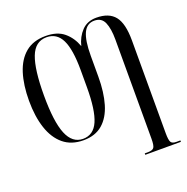

<svg xmlns="http://www.w3.org/2000/svg" viewBox="-163 -878 1241 1271"><g transform="rotate(-20 457.5 -242.5)"><path d="M645 240V230H667Q700 230 710 215.5Q720 201 720 154V-546Q720 -621 701 -665.5Q682 -710 631 -710Q578 -710 554 -658.5Q530 -607 530 -499V-352Q530 -243 506 -161.5Q482 -80 430 -35Q378 10 295 10Q210 10 154.5 -36Q99 -82 71.5 -165Q44 -248 44 -359Q44 -469 70 -551.5Q96 -634 151 -679.5Q206 -725 293 -725Q375 -725 422.5 -685Q470 -645 493 -581Q508 -642 547 -683Q586 -724 650 -724Q739 -724 780 -672.5Q821 -621 821 -502V152Q821 200 830 215Q839 230 868 230H896V240ZM295 0Q369 0 402 -75.5Q435 -151 435 -313V-433Q435 -579 401.5 -647Q368 -715 296 -715Q216 -715 182.5 -628Q149 -541 149 -358Q149 -173 184.5 -86.5Q220 0 295 0Z"/></g></svg>

Font: Noto Serif Display ExtraCondensed Medium
Style: Regular
Weight: 500
Width: 2
Designer: Monotype Design Team
Foundry: Monotype Imaging Inc.
Version: Version 2.009